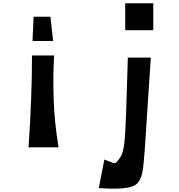

<svg xmlns="http://www.w3.org/2000/svg" viewBox="-20 -898 1092 1170"><path d="M743 -714V-878H914V-714ZM178 -648 185 -796H287L304 -648ZM154 0Q175 -308 175 -560H310Q302 -435 307 -291.5Q312 -148 337 0ZM712 62Q734 33 741 -59.5Q748 -152 756 -449Q758 -512 759 -547H899L862 16Q855 117 846.5 156.5Q838 196 818 218Q796 242 738.5 248.5Q681 255 582 248L616 74Q626 78 638 83Q650 88 655.5 89.5Q661 91 667 94Q673 97 676.5 95.5Q680 94 683 95Q686 96 689 91.5Q692 87 694.5 85Q697 83 702.5 75Q708 67 712 62Z"/></svg>

Font: OpenDyslexic
Style: Bold
Weight: 800
Designer: Abbie Gonzalez
Version: Version 0.920;hotconv 1.0.109;makeotfexe 2.5.65596